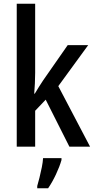

<svg xmlns="http://www.w3.org/2000/svg" viewBox="-20 -780 502 1021"><path d="M167 -392Q167 -365 165.5 -336.5Q164 -308 162 -282H165Q175 -299 187 -318Q199 -337 209 -352L340 -540H449L290 -322L459 0H349L223 -250L167 -191V0H69V-760H167ZM307 71Q297 106 277.5 147.5Q258 189 236 221H178V209Q183 192 190 164.5Q197 137 202.5 109Q208 81 209 61H307Z"/></svg>

Font: Noto Sans Arabic UI Cn Md
Style: Regular
Weight: 500
Width: 3
Designer: Monotype Design Team, Nadine Chahine and Nizar Qandah
Foundry: Monotype Imaging Inc.
Version: Version 2.010; ttfautohint (v1.8.4.7-5d5b)